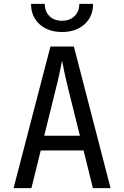

<svg xmlns="http://www.w3.org/2000/svg" viewBox="-20 -970 640 990"><path d="M50 0 240 -730H361L550 0H459L411 -194H190L142 0ZM208 -270H392L336 -495Q320 -559 311 -602Q302 -645 300 -658Q298 -645 289 -602Q280 -559 264 -496ZM300 -805Q228 -805 184 -845Q140 -885 140 -950H211Q211 -911 235 -887Q259 -863 299 -863Q340 -863 364.5 -887Q389 -911 389 -950H460Q460 -885 416 -845Q372 -805 300 -805Z"/></svg>

Font: JetBrains Mono
Style: Regular
Weight: 400
Monospace: yes
Designer: Philipp Nurullin, Konstantin Bulenkov
Foundry: JetBrains
Version: Version 2.305